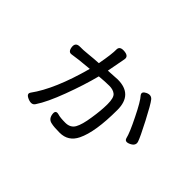

<svg xmlns="http://www.w3.org/2000/svg" viewBox="-117 -899 1233 1233"><g transform="rotate(45 500.0 -282.0)"><path d="M348 -377Q244 -368 199 -360Q172 -356 167 -395Q163 -434 204 -433Q228 -432 275.5 -437Q323 -442 363 -444Q382 -544 381 -589Q383 -618 425.5 -614Q468 -610 462 -578L438 -451L523 -456Q660 -456 660 -316Q660 -116 614 -22Q579 50 501 50Q448 50 424 44Q390 38 384 0Q378 -38 413 -28Q435 -21 481 -21Q527 -21 546.5 -55.5Q566 -90 577 -165Q589 -240 589 -297.5Q589 -355 569 -372Q549 -389 513.5 -389Q478 -389 423 -384Q396 -279 350 -156Q304 -33 263 28Q248 54 209.5 38.5Q171 23 187 0Q280 -127 348 -377ZM829 -228Q820 -268 772 -364Q725 -460 699 -488Q683 -510 715 -525Q747 -540 766 -516.5Q785 -493 836.5 -394Q888 -295 897.5 -265.5Q907 -236 872 -219Q837 -202 829 -228Z"/></g></svg>

Font: Raw Maruko Gothic CJK TC
Style: Regular
Weight: 400
Version: Version 1.001